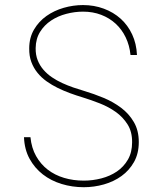

<svg xmlns="http://www.w3.org/2000/svg" viewBox="-20 -741 640 770"><path d="M509.8 -170.4Q510.3 -212.4 491.7 -241.9Q473.1 -271.5 444.3 -292Q415.5 -312.5 380.1 -326.4Q344.7 -340.3 311 -350.6Q286.6 -357.9 261.2 -367.2Q235.8 -376.5 211.9 -388.2Q188 -399.9 167 -414.8Q146 -429.7 130.4 -449Q114.7 -468.3 105.7 -492.4Q96.7 -516.6 97.2 -546.9Q97.2 -589.8 116.5 -622.6Q135.7 -655.3 166.5 -677Q197.3 -698.7 235.6 -709.7Q273.9 -720.7 313 -720.7Q357.4 -720.7 396.2 -706.3Q435.1 -691.9 463.9 -666Q492.7 -640.1 510 -603Q527.3 -565.9 529.3 -520.5H503.4Q499.5 -559.1 484.1 -591.1Q468.8 -623 443.8 -646Q418.9 -668.9 385.7 -681.6Q352.5 -694.3 313 -694.3Q279.8 -694.3 246.1 -685.5Q212.4 -676.8 185.1 -658.7Q157.7 -640.6 140.6 -613Q123.5 -585.4 123 -547.9Q122.6 -521 131.1 -499.5Q139.6 -478 154.3 -461.2Q168.9 -444.3 188.2 -431.2Q207.5 -418 229.5 -408Q251.5 -397.9 274.2 -390.1Q296.9 -382.3 318.4 -376Q356.4 -364.7 395.3 -348.6Q434.1 -332.5 465.6 -308.8Q497.1 -285.2 516.8 -251.5Q536.6 -217.8 536.6 -171.4Q536.6 -125.5 517.6 -91.6Q498.5 -57.6 467.5 -35.2Q436.5 -12.7 397 -1.5Q357.4 9.8 315.9 9.8Q269.5 9.8 227.1 -3.2Q184.6 -16.1 151.9 -41.5Q119.1 -66.9 98.6 -104.2Q78.1 -141.6 76.2 -190.9H102.1Q106.4 -147.5 124.8 -115Q143.1 -82.5 171.6 -60.5Q200.2 -38.6 237.1 -27.6Q273.9 -16.6 315.9 -16.6Q351.6 -16.6 386.5 -25.6Q421.4 -34.7 448.7 -53.2Q476.1 -71.8 492.9 -100.8Q509.8 -129.9 509.8 -170.4Z"/></svg>

Font: TypoPRO Roboto Mono
Style: Regular
Weight: 250
Designer: Google
Version: Version 2.000986; 2015; ttfautohint (v1.3)